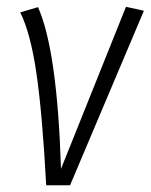

<svg xmlns="http://www.w3.org/2000/svg" viewBox="-20 -550 447 570"><path d="M92.8 -528.8Q149.9 -401.4 161.1 -48.8L354 -529.8L407.2 -518.1L188 0H117.2Q105.5 -215.3 87.9 -334.2Q70.3 -453.1 40 -513.2Z"/></svg>

Font: Fira Sans Compressed Light
Style: Italic
Weight: 300
Width: 3
Italic angle: -8°
Designer: Carrois Corporate & Edenspiekermann AG
Foundry: Carrois Corporate GbR & Edenspiekermann AG
Version: Version 4.203;PS 004.203;hotconv 1.0.88;makeotf.lib2.5.64775